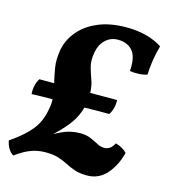

<svg xmlns="http://www.w3.org/2000/svg" viewBox="-115 -773 788 869"><g transform="rotate(15 278.5 -338.0)"><path d="M371 9Q337 9 313.5 1Q290 -7 270 -17.5Q250 -28 225.5 -36Q201 -44 164 -44Q128 -44 96 -32Q64 -20 26 8Q11 -1 1.5 -17.5Q-8 -34 -11 -53Q51 -95 84.5 -136Q118 -177 128 -237Q133 -261 132 -284Q103 -284 78 -283.5Q53 -283 34 -282Q31 -326 51 -356H120Q112 -389 106 -425.5Q100 -462 108 -509Q117 -557 150 -597Q183 -637 239 -661Q295 -685 372 -685Q425 -685 468 -673Q511 -661 540 -641Q521 -575 518 -503Q501 -497 478.5 -496Q456 -495 437 -498Q442 -565 417.5 -593Q393 -621 349 -621Q315 -621 291 -598.5Q267 -576 260 -538Q253 -499 260.5 -471Q268 -443 278 -416.5Q288 -390 289 -356H415Q417 -316 397 -286Q375 -286 345 -286Q315 -286 281 -285Q270 -245 246.5 -211Q223 -177 175 -132Q212 -153 238.5 -160.5Q265 -168 294 -168Q322 -168 343 -159Q364 -150 380.5 -141Q397 -132 414 -132Q444 -132 460 -165Q475 -162 490.5 -153Q506 -144 514 -135Q499 -74 462.5 -32.5Q426 9 371 9Z"/></g></svg>

Font: Vollkorn
Style: Bold Italic
Weight: 700
Italic angle: -11°
Designer: Friedrich Althausen
Foundry: Friedrich Althausen
Version: Version 5.000; ttfautohint (v1.8.3)